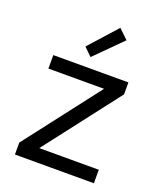

<svg xmlns="http://www.w3.org/2000/svg" viewBox="-140 -847 789 937"><g transform="rotate(20 255.0 -378.5)"><path d="M50 0V-62L349 -450H60V-520H450V-458L151 -70H460V0ZM193 -613 322 -757 371 -710 234 -573Z"/></g></svg>

Font: Oxanium ExtraLight
Style: Regular
Weight: 400
Version: Version 2.000